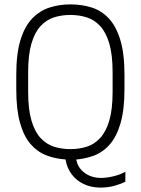

<svg xmlns="http://www.w3.org/2000/svg" viewBox="-20 -716 640 873"><path d="M437 137Q395 137 361 121Q327 105 305.5 76Q284 47 278 9Q231 6 190 -10Q149 -26 118.5 -61.5Q88 -97 71 -157.5Q54 -218 54 -310V-376Q54 -473 73.5 -535.5Q93 -598 127.5 -633Q162 -668 206 -682Q250 -696 298 -696H301Q352 -696 396.5 -682Q441 -668 474.5 -632.5Q508 -597 527 -534.5Q546 -472 546 -376V-310Q546 -217 528 -155.5Q510 -94 478.5 -58.5Q447 -23 404.5 -7.5Q362 8 314 10L326 -6Q326 37 358.5 65Q391 93 441 93Q465 93 496 85.5Q527 78 550 65V110Q534 119 503 128Q472 137 437 137ZM300 -38Q340 -38 374.5 -49Q409 -60 435.5 -88.5Q462 -117 477 -168Q492 -219 492 -298V-388Q492 -467 477 -518Q462 -569 435.5 -597.5Q409 -626 374.5 -637Q340 -648 300 -648Q260 -648 225.5 -637Q191 -626 164.5 -597.5Q138 -569 123 -518Q108 -467 108 -388V-298Q108 -219 123 -168Q138 -117 164.5 -88.5Q191 -60 225.5 -49Q260 -38 300 -38Z"/></svg>

Font: Chivo Mono Thin
Style: Regular
Weight: 250
Designer: Hector Gatti
Foundry: Omnibus-Type
Version: Version 1.008